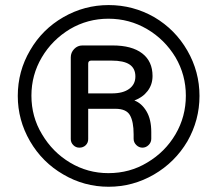

<svg xmlns="http://www.w3.org/2000/svg" viewBox="-20 -712 840 743"><path d="M224.6 -37.1Q143.6 -84 96.2 -165.5Q48.8 -247.1 48.8 -340.8Q48.8 -436.5 96.7 -517.6Q143.6 -598.6 225.1 -645.5Q306.6 -692.4 400.4 -692.4Q495.1 -692.4 577.1 -645.5Q658.2 -597.7 705.1 -516.1Q752 -434.6 752 -340.8Q752 -247.1 705.1 -165Q657.2 -84 575.7 -36.6Q494.1 10.7 400.4 10.7Q305.7 10.7 224.6 -37.1ZM549.8 -83Q619.1 -124 659.2 -192.4Q699.2 -260.7 699.2 -341.8Q699.2 -421.9 659.2 -490.2Q617.2 -559.6 548.8 -599.6Q480.5 -639.6 399.4 -639.6Q319.3 -639.6 251 -599.6Q181.6 -557.6 141.6 -489.7Q101.6 -421.9 101.6 -341.8Q101.6 -259.8 142.6 -192.4Q183.6 -123 251.5 -82.5Q319.3 -42 399.4 -42Q482.4 -42 549.8 -83ZM253.9 -173.8V-490.2Q253.9 -508.8 267.1 -522.5Q280.3 -536.1 298.8 -536.1H416Q490.2 -536.1 530.3 -505.4Q570.3 -474.6 570.3 -418Q570.3 -384.8 551.3 -359.9Q532.2 -335 500 -323.2Q528.3 -312.5 546.9 -281.2Q565.4 -250 565.4 -201.2V-174.8Q565.4 -161.1 555.2 -150.9Q544.9 -140.6 531.2 -140.6Q517.6 -140.6 507.3 -150.9Q497.1 -161.1 497.1 -174.8V-192.4Q497.1 -241.2 482.9 -266.1Q468.8 -291 426.8 -291H321.3V-173.8Q321.3 -159.2 311.5 -149.9Q301.8 -140.6 287.1 -140.6Q273.4 -140.6 263.7 -150.4Q253.9 -160.2 253.9 -173.8ZM503.9 -416Q503.9 -447.3 481.4 -462.4Q459 -477.5 411.1 -477.5H333Q321.3 -477.5 321.3 -465.8V-350.6H413.1Q456.1 -350.6 480 -368.2Q503.9 -385.7 503.9 -416Z"/></svg>

Font: jf-openhuninn-2.1
Style: Regular
Weight: 400
Designer: [Kosugi Maru]
Designed by MOTOYA      

[Varela Round]
Joe Prince (Latin component); Avraham Cornfeld (Hebrew component)
Foundry: justfont Co., Ltd.
Version: 2.1